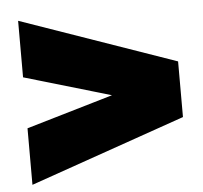

<svg xmlns="http://www.w3.org/2000/svg" viewBox="-45 -607 690 653"><g transform="rotate(-5 300.0 -280.0)"><path d="M570 -375V-185L40 0V-193L336 -280L40 -367V-560Z"/></g></svg>

Font: Tektur Black
Style: Regular
Weight: 900
Designer: Adam Jagosz
Foundry: Adam Jagosz
Version: Version 1.005;gftools[0.9.30]